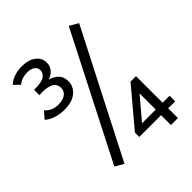

<svg xmlns="http://www.w3.org/2000/svg" viewBox="-214 -805 991 991"><g transform="rotate(-45 281.5 -309.5)"><path d="M116 -374Q84 -374 55.5 -383Q27 -392 7 -410L39 -447Q52 -433 69.5 -424Q87 -415 114 -415Q147 -415 165.5 -429Q184 -443 184 -466Q184 -498 155.5 -510.5Q127 -523 78 -519V-558Q134 -557 153.5 -571.5Q173 -586 173 -607Q173 -626 157 -636.5Q141 -647 118 -647Q99 -647 82 -642Q65 -637 49 -624L18 -654Q39 -673 65.5 -681Q92 -689 118 -689Q166 -689 195 -667.5Q224 -646 224 -611Q224 -586 209 -568Q194 -550 169 -542Q197 -534 216 -515.5Q235 -497 235 -464Q235 -426 204.5 -400Q174 -374 116 -374ZM138 42 91 15 438 -665 486 -637ZM449 70V-2H290V-34L460 -236H500V-42H551V-1H500V70ZM350 -42H450V-160Z"/></g></svg>

Font: Inconsolata SemiExpanded Thin
Style: Regular
Weight: 100
Width: 6
Monospace: yes
Designer: Raph Levien, Cyreal, Brenton Simpson
Foundry: Raph Levien, Cyreal, Google
Version: Version 3.100; ttfautohint (v1.8.4.7-5d5b)